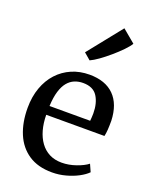

<svg xmlns="http://www.w3.org/2000/svg" viewBox="-162 -964 843 1063"><g transform="rotate(20 260.0 -432.5)"><path d="M278 11Q194.5 11 139.2 -26Q84 -63 56.8 -128.2Q29.5 -193.5 29.5 -279Q29.5 -345 48.8 -398.5Q68 -452 103 -490Q138 -528 185.5 -548.5Q233 -569 290 -569Q383.5 -569 434.8 -517.8Q486 -466.5 489.5 -370Q489.5 -340 488 -317.5Q486.5 -295 482.5 -278H139.5Q140 -229.5 151.2 -189.2Q162.5 -149 183.8 -119.8Q205 -90.5 236.5 -74.2Q268 -58 309.5 -58Q351.5 -58 394.2 -73Q437 -88 460 -106.5L479.5 -63Q461.5 -44.5 429.8 -27.5Q398 -10.5 358.5 0.2Q319 11 278 11ZM140 -330H379.5Q380.5 -339 381.2 -351.5Q382 -364 382 -373.5Q382 -434.5 356.8 -474Q331.5 -513.5 272 -513.5Q245 -513.5 222 -504Q199 -494.5 181.5 -473.5Q164 -452.5 153.2 -417.2Q142.5 -382 140 -330ZM261.5 -643.5 223 -676.5 382.5 -876 458.5 -812.5Q448 -794.5 423.8 -769.5Q399.5 -744.5 369.2 -718.5Q339 -692.5 310.5 -672.2Q282 -652 262.5 -643.5Z"/></g></svg>

Font: Merriweather 20pt
Style: Regular
Weight: 400
Version: Version 2.100